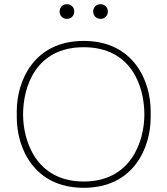

<svg xmlns="http://www.w3.org/2000/svg" viewBox="-20 -895 798 915"><path d="M299 -805C319 -805 334 -820 334 -840C334 -860 319 -875 299 -875C279 -875 264 -860 264 -840C264 -820 279 -805 299 -805ZM459 -805C479 -805 494 -820 494 -840C494 -860 479 -875 459 -875C439 -875 424 -860 424 -840C424 -820 439 -805 459 -805ZM698 -366C698 -506 619 -700 379 -700C139 -700 60 -506 60 -366V-334C60 -194 139 0 379 0C619 0 698 -194 698 -334ZM379 -30C152 -30 90 -224 90 -349C90 -484 152 -670 379 -670C606 -670 668 -484 668 -349C668 -224 606 -30 379 -30Z"/></svg>

Font: Space Cowgirl Thin
Style: Regular
Weight: 100
Designer: Valery Marier
Foundry: Valery Marier
Version: Version 1.000;hotconv 1.0.109;makeotfexe 2.5.65596